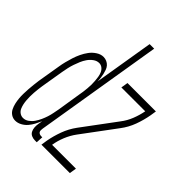

<svg xmlns="http://www.w3.org/2000/svg" viewBox="-232 -842 956 956"><g transform="rotate(45 246.5 -363.5)"><path d="M48 8Q32 8 19 -0.5Q6 -9 -1 -23Q-8 -37 -11.5 -52.5Q-15 -68 -16.5 -84Q-18 -100 -17.5 -116.5Q-17 -133 -16 -149.5Q-15 -166 -13 -182.5Q-11 -199 -9 -215L11 -335Q14 -355 19 -374.5Q24 -394 30 -413Q36 -432 45 -451Q54 -470 66.5 -487Q79 -504 97.5 -516Q116 -528 135 -528Q147 -528 158 -523Q169 -518 176.5 -509.5Q184 -501 188 -489.5Q192 -478 194.5 -467Q197 -456 198.5 -444Q200 -432 200 -420L252 -735H284L173 -61Q172 -55 172 -49Q172 -43 174.5 -38.5Q177 -34 182.5 -31.5Q188 -29 194 -29H202L200 8H187Q174 8 163 3Q152 -2 146.5 -12.5Q141 -23 140 -35.5Q139 -48 141 -61L145 -85Q138 -69 129.5 -53Q121 -37 109.5 -23.5Q98 -10 81.5 -1Q65 8 48 8ZM66 -29Q82 -29 96 -39Q110 -49 119.5 -63Q129 -77 136 -92.5Q143 -108 148 -123.5Q153 -139 156 -155Q159 -171 162 -186L181 -306Q184 -320 185.5 -333.5Q187 -347 188.5 -360.5Q190 -374 190 -387Q190 -400 189 -413Q188 -426 186 -439Q184 -452 179 -463.5Q174 -475 164 -483Q154 -491 141 -491Q125 -491 110.5 -480.5Q96 -470 86 -455.5Q76 -441 69.5 -425.5Q63 -410 57.5 -394Q52 -378 48.5 -362Q45 -346 42 -329L22 -209Q20 -196 18.5 -183Q17 -170 16 -156.5Q15 -143 15 -130Q15 -117 16 -104Q17 -91 19.5 -79Q22 -67 27 -55.5Q32 -44 42.5 -36.5Q53 -29 66 -29ZM225 0 230 -33Q237 -72 251.5 -111.5Q266 -151 291 -185L421 -360Q442 -387 454.5 -419Q467 -451 473 -483H305L311 -520H511L506 -488Q499 -448 484.5 -408.5Q470 -369 444 -335L314 -160Q294 -133 281 -101Q268 -69 263 -37H431L425 0Z"/></g></svg>

Font: Iosevka Curly Extralight
Style: Italic
Weight: 200
Italic angle: -9°
Monospace: yes
Designer: Belleve Invis
Foundry: Belleve Invis
Version: Version 22.1.2; ttfautohint (v1.8.4)